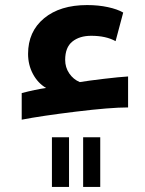

<svg xmlns="http://www.w3.org/2000/svg" viewBox="-20 -451 566 751"><path d="M64.9 -86.9Q119.1 -101.1 160.2 -106.9Q127.9 -126 108.9 -161.6Q89.8 -197.3 89.8 -240.2Q89.8 -327.6 152.3 -379.4Q214.8 -431.2 320.8 -431.2Q364.7 -431.2 402.1 -423.1Q439.5 -415 461.9 -401.9L432.1 -290Q394.5 -311 336.9 -311Q291 -311 262.9 -288.3Q234.9 -265.6 234.9 -216.8Q234.9 -187.5 250.7 -164.1Q266.6 -140.6 292 -129.9Q324.2 -135.3 385.7 -142.6Q447.3 -149.9 481 -151.9V-30.8Q411.1 -30.8 275.9 -14.2Q140.6 2.4 64.9 17.1ZM305.2 85.9H372.1V280.3H305.2ZM183.1 85.9H250V280.3H183.1Z"/></svg>

Font: DroidArabicKufi-Bold
Style: Bold
Weight: 700
Designer: Pascal Zoghbi
Foundry: Ascender Corporation
Version: Version 1.00